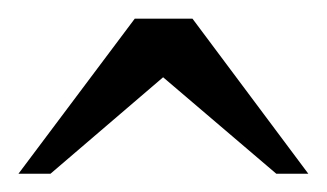

<svg xmlns="http://www.w3.org/2000/svg" viewBox="-20 -697 354 208"><path d="M279.3 -508.8 156.7 -613.3 34.7 -508.8H0L126 -676.8H188.5L314 -508.8Z"/></svg>

Font: Doulos SIL CyrE
Style: Regular
Weight: 400
Designer: Walt Agee, Victor Gaultney, Peter Martin, Debbi Hosken, Becca Hirsbrunner
Foundry: SIL International
Version: Version 5.000